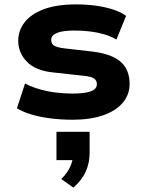

<svg xmlns="http://www.w3.org/2000/svg" viewBox="-20 -534 654 874"><path d="M311 11Q258 11 210.5 5Q163 -1 124 -12.5Q85 -24 57 -41L94 -154Q124 -138 161 -127.5Q198 -117 236.5 -112.5Q275 -108 309 -108Q364 -108 392.5 -118Q421 -128 421 -151Q421 -168 407.5 -177Q394 -186 361 -189L224 -204Q142 -212 102.5 -253Q63 -294 63 -348Q63 -395 92 -432.5Q121 -470 179.5 -492Q238 -514 327 -514Q374 -514 417.5 -508Q461 -502 496.5 -490Q532 -478 554 -462L510 -354Q485 -369 453.5 -378Q422 -387 388.5 -391Q355 -395 321 -395Q265 -395 239 -384Q213 -373 213 -352Q213 -335 226 -326.5Q239 -318 272 -314L403 -299Q490 -288 530 -252Q570 -216 570 -152Q570 -103 538.5 -66Q507 -29 449 -9Q391 11 311 11ZM314 320 259 281Q287 253 299.5 225Q312 197 313 172L343 195H237V66H388V161Q388 207 370.5 246.5Q353 286 314 320Z"/></svg>

Font: Nunito Sans 7pt SemiExpanded ExtraBold
Style: Regular
Weight: 800
Width: 6
Designer: Vernon Adams
Foundry: Vernon Adams
Version: Version 3.101;gftools[0.9.27]